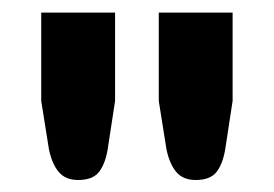

<svg xmlns="http://www.w3.org/2000/svg" viewBox="-20 -746 446 312"><path d="M47 -453.5ZM167 -725.5V-582L155 -503.5Q151 -479.5 140.8 -466.5Q130.5 -453.5 107 -453.5Q86.5 -453.5 75.5 -466.5Q64.5 -479.5 59.5 -503.5L47 -582V-725.5ZM358 -725.5V-582L346 -503.5Q342 -479.5 331.8 -466.5Q321.5 -453.5 298 -453.5Q277.5 -453.5 266.5 -466.5Q255.5 -479.5 250.5 -503.5L238 -582V-725.5Z"/></svg>

Font: Lato Heavy
Style: Regular
Weight: 800
Designer: Lukasz Dziedzic
Foundry: tyPoland Lukasz Dziedzic
Version: Version 2.007; 2014-02-27